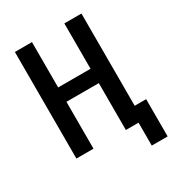

<svg xmlns="http://www.w3.org/2000/svg" viewBox="-199 -819 998 1089"><g transform="rotate(-30 300.0 -274.0)"><path d="M473 150H577V-94H502V-698H390V-401H178V-698H66V0H178V-307H390V0H473Z"/></g></svg>

Font: IBM Plex Mono Medm
Style: Regular
Weight: 500
Monospace: yes
Designer: Mike Abbink, Paul van der Laan, Pieter van Rosmalen
Foundry: Bold Monday
Version: Version 2.004